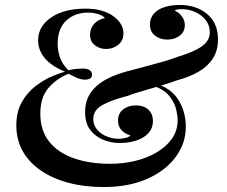

<svg xmlns="http://www.w3.org/2000/svg" viewBox="-20 -742 917 776"><path d="M323 -707Q361 -707 385 -700.5Q409 -694 427 -684Q441 -676 453 -664Q465 -652 472 -638Q479 -624 479 -607Q479 -578 458 -561Q437 -544 409 -544Q383 -544 363.5 -559Q344 -574 344 -602Q344 -627 360.5 -645.5Q377 -664 404 -669Q397 -678 378.5 -684.5Q360 -691 335 -691Q283 -691 248 -659Q213 -627 213 -564Q213 -540 221.5 -512.5Q230 -485 256 -458Q273 -462 288.5 -463.5Q304 -465 314 -465Q332 -465 342 -458.5Q352 -452 352 -440Q352 -430 344 -425Q336 -420 324 -420Q306 -420 287 -429Q268 -438 257 -444Q206 -423 174.5 -385Q143 -347 143 -282Q143 -215 178.5 -170Q214 -125 278 -102.5Q342 -80 426 -80Q477 -80 525.5 -91.5Q574 -103 613 -126Q652 -149 675 -181.5Q698 -214 698 -257Q698 -274 692 -300Q686 -326 666 -352Q646 -378 604 -394L612 -403Q672 -385 701.5 -337.5Q731 -290 731 -229Q731 -163 690 -107.5Q649 -52 574.5 -19Q500 14 399 14Q322 14 257.5 -3Q193 -20 145.5 -52.5Q98 -85 72 -131Q46 -177 46 -235Q46 -290 68 -329Q90 -368 123 -393.5Q156 -419 189 -433Q222 -447 243 -452Q211 -465 186 -483.5Q161 -502 147.5 -526.5Q134 -551 134 -579Q134 -609 148.5 -632.5Q163 -656 189 -673Q215 -690 249 -698.5Q283 -707 323 -707ZM706 -722Q773 -722 817 -685.5Q861 -649 861 -583Q861 -537 840 -505Q819 -473 781.5 -451.5Q744 -430 694 -417Q676 -410 650 -402Q624 -394 594.5 -385.5Q565 -377 538.5 -369Q512 -361 494 -354Q431 -338 394 -317.5Q357 -297 357 -261Q357 -236 373 -217.5Q389 -199 413 -190Q437 -181 460 -181Q467 -181 477 -182.5Q487 -184 495.5 -187Q504 -190 507 -195Q485 -201 471 -216Q457 -231 457 -255Q457 -284 478 -300Q499 -316 529 -316Q561 -316 579.5 -299Q598 -282 598 -253Q598 -223 579 -203Q560 -183 529.5 -173.5Q499 -164 464 -164Q428 -164 396 -177.5Q364 -191 344 -218Q324 -245 324 -289Q324 -335 347 -368Q370 -401 413.5 -423.5Q457 -446 518 -460Q542 -467 573.5 -475Q605 -483 638 -492.5Q671 -502 700 -513Q764 -532 796 -555Q828 -578 828 -611Q828 -639 812 -660Q796 -681 770 -693Q744 -705 714 -705Q704 -705 696.5 -703.5Q689 -702 686 -699Q706 -690 716.5 -674Q727 -658 727 -641Q727 -614 706.5 -598Q686 -582 656 -582Q627 -582 606.5 -598Q586 -614 586 -643Q586 -669 602 -687Q618 -705 645.5 -713.5Q673 -722 706 -722Z"/></svg>

Font: Playfair Display SemiBold
Style: Regular
Weight: 600
Designer: Claus Eggers Sørensen
Foundry: Claus Eggers Sørensen
Version: Version 1.203